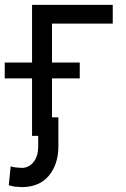

<svg xmlns="http://www.w3.org/2000/svg" viewBox="-84 -559 519 790"><path d="M379.9 -539.1V-461.9H129.9V0H47.9V-539.1ZM-64.5 -236.3V-301.8H244.1V-236.3ZM73.2 -76.2H156.2V43.9Q155.8 117.2 117.2 163.8Q78.6 210.4 5.9 210.9Q-9.3 210.4 -22 209Q-34.7 207.5 -47.9 203.1L-40 125Q-34.7 128.4 -17.8 130.1Q-1 131.8 5.9 131.8Q33.7 131.8 53.2 108.6Q72.8 85.4 73.2 43.9Z"/></svg>

Font: Inter Display V
Style: Regular
Weight: 400
Designer: Rasmus Andersson
Foundry: rsms
Version: Version 3.015;git-src